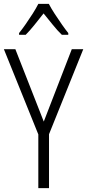

<svg xmlns="http://www.w3.org/2000/svg" viewBox="-20 -967 448 987"><path d="M205 -342 349 -714H408L232 -277V0H177V-276L0 -714H59ZM231 -947Q243 -924 261.5 -895.5Q280 -867 299 -840Q318 -813 331 -797V-788H298Q275 -810 251 -840Q227 -870 204 -898Q182 -870 157.5 -839.5Q133 -809 112 -788H78V-797Q94 -817 112.5 -843.5Q131 -870 148.5 -897.5Q166 -925 177 -947Z"/></svg>

Font: Noto Sans Gujarati UI Condensed Light
Style: Regular
Weight: 300
Width: 3
Designer: Jelle Bosma - Monotype Design Team, Universal Thirst
Foundry: Monotype Imaging Inc.
Version: Version 2.106; ttfautohint (v1.8.4.7-5d5b)